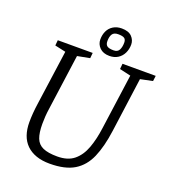

<svg xmlns="http://www.w3.org/2000/svg" viewBox="-150 -943 952 1065"><g transform="rotate(20 326.0 -410.0)"><path d="M265 11Q220 11 185.5 -1Q151 -13 127.5 -36Q104 -59 92.5 -92Q81 -125 81 -167Q81 -219 90 -280L135 -602L71 -616L74 -648H280L277 -616L204 -602L159 -276Q155 -249 153.5 -227Q152 -205 152 -183Q152 -130 164 -99Q176 -68 206.5 -54.5Q237 -41 291 -41Q353 -41 389.5 -71Q426 -101 445.5 -154Q465 -207 474 -276L519 -601L453 -616L456 -648H652L648 -616L576 -601L532 -279Q519 -183 491 -118.5Q463 -54 409.5 -21.5Q356 11 265 11ZM372 -664Q335 -664 314.5 -684.5Q294 -705 294 -733Q294 -761 304.5 -783Q315 -805 336 -818Q357 -831 386 -831Q426 -831 445.5 -811Q465 -791 465 -764Q465 -737 454 -714Q443 -691 422 -677.5Q401 -664 372 -664ZM384 -701Q407 -701 416 -718Q425 -735 425 -761Q425 -780 414 -787Q403 -794 378 -794Q353 -794 343.5 -779Q334 -764 334 -738Q334 -718 345 -709.5Q356 -701 384 -701Z"/></g></svg>

Font: Faustina Light Light
Style: Italic
Weight: 300
Italic angle: -8°
Version: Version 1.200